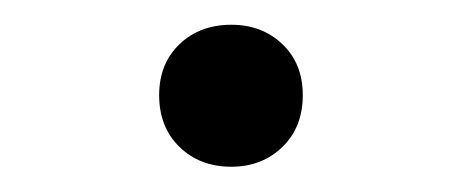

<svg xmlns="http://www.w3.org/2000/svg" viewBox="-20 -380 356 152"><path d="M163.1 -248Q138.2 -248 122.1 -263.7Q106 -279.3 106 -304.7Q106 -329.6 122.1 -345Q138.2 -360.4 163.1 -360.4Q187.5 -360.4 203.6 -345Q219.7 -329.6 219.7 -304.7Q219.7 -279.3 203.6 -263.7Q187.5 -248 163.1 -248Z"/></svg>

Font: Comme
Style: Regular
Weight: 400
Designer: Vernon Adams
Foundry: Vernon Adams
Version: Version 1.000;gftools[0.9.27]